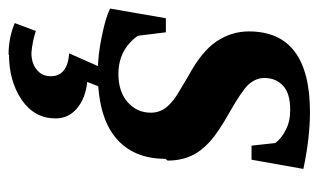

<svg xmlns="http://www.w3.org/2000/svg" viewBox="-172 -344 726 437"><g transform="rotate(90 190.5 -126.0)"><path d="M338 -145 334 -140Q334 -66 285 -26Q236 14 137 14Q100 14 56 5Q12 -4 -8 -14L14 -141H46L54 -77Q86 -33 141 -33Q181 -33 205 -54Q229 -75 229 -107Q229 -127 216 -143Q203 -159 176 -174L144 -193Q89 -223 67 -256Q44 -290 44 -330Q44 -469 228 -469Q286 -469 357 -454L336 -336H304L298 -390Q288 -404 268 -414Q249 -424 223 -424Q185 -424 168 -408Q150 -392 150 -365Q150 -346 165 -329Q179 -314 228 -286Q273 -261 295 -241Q317 -221 327 -199Q338 -175 338 -145ZM97 216V217Q59 217 25 203L43 155Q68 163 93 165Q116 165 131 153Q146 141 146 121Q146 83 94 79L136 -16H180L159 38Q197 42 220 62Q242 81 242 110Q242 158 200 187Q157 216 97 216Z"/></g></svg>

Font: Libra Serif Modern
Style: Bold Italic
Weight: 700
Italic angle: -12°
Designer: Stefan Peev, Context Ltd
Foundry: Stefan Peev, Context Ltd
Version: Version 1.000